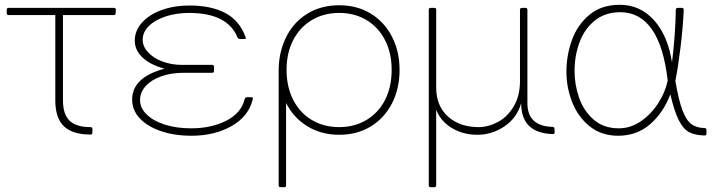

<svg xmlns="http://www.w3.org/2000/svg" viewBox="-20 -539 3011 802"><path d="M358 -8Q366 -8 366 0V15Q366 23 358 23Q283 23 247 -11.5Q211 -46 211 -120V-476H16Q8 -476 8 -484V-498Q8 -506 16 -506H456Q464 -506 464 -498L463 -484Q463 -476 455 -476H243V-120Q243 -61 271 -34.5Q299 -8 358 -8Z M780 28Q708 28 651.5 8.5Q595 -11 563.5 -45Q532 -79 532 -123Q532 -216 667 -252Q606 -269 574.5 -299.5Q543 -330 543 -369Q543 -411 573 -444.5Q603 -478 655 -497Q707 -516 772 -516Q861 -516 920.5 -485Q980 -454 1006 -384Q1009 -376 1001 -376H983Q975 -376 972 -383Q930 -485 770 -485Q717 -485 672.5 -470.5Q628 -456 602 -430.5Q576 -405 576 -373Q576 -345 598.5 -320.5Q621 -296 659 -282Q697 -268 740 -268H866Q874 -268 874 -260V-243Q874 -235 866 -235H747Q696 -235 654.5 -220.5Q613 -206 589 -180Q565 -154 565 -121Q565 -88 592.5 -61Q620 -34 668.5 -18.5Q717 -3 778 -3Q863 -3 925.5 -35Q988 -67 1002 -125Q1005 -133 1012 -133H1030Q1034 -133 1035.5 -131Q1037 -129 1036 -125Q1019 -53 947.5 -12.5Q876 28 780 28Z M1144 235V-244Q1144 -320 1174.5 -382.5Q1205 -445 1262.5 -481Q1320 -517 1397 -517Q1472 -517 1529 -482Q1586 -447 1617.5 -385.5Q1649 -324 1649 -247Q1649 -169 1617.5 -107.5Q1586 -46 1529 -11Q1472 24 1397 24Q1322 24 1264 -11.5Q1206 -47 1175 -109V235Q1175 243 1167 243H1152Q1144 243 1144 235ZM1397 -8Q1461 -8 1511 -38Q1561 -68 1588.5 -122Q1616 -176 1616 -247Q1616 -318 1588 -372Q1560 -426 1510.5 -455.5Q1461 -485 1397 -485Q1333 -485 1283 -455.5Q1233 -426 1205 -372Q1177 -318 1177 -247Q1177 -176 1205 -121.5Q1233 -67 1283 -37.5Q1333 -8 1397 -8Z M2157 -108Q2139 -46 2087 -11Q2035 24 1974 24Q1914 24 1867 -4.5Q1820 -33 1802 -81V235Q1802 243 1794 243H1779Q1771 243 1771 235V-498Q1771 -506 1779 -506H1794Q1800 -506 1801 -503Q1802 -502 1802 -498V-174Q1802 -96 1851.5 -52Q1901 -8 1979 -8Q2019 -8 2059 -29Q2099 -50 2125.5 -94Q2152 -138 2152 -201V-498Q2152 -506 2160 -506H2175Q2183 -506 2183 -498V-108Q2183 -12 2288 -9Q2296 -9 2296 -1L2297 13Q2297 21 2289 21Q2157 17 2157 -108Z M2780 -145Q2751 -68 2695.5 -20Q2640 28 2562 28Q2492 28 2443 -11.5Q2394 -51 2370 -112.5Q2346 -174 2346 -239Q2346 -309 2369.5 -373Q2393 -437 2443 -478Q2493 -519 2569 -519Q2654 -519 2712 -454.5Q2770 -390 2787 -278Q2801 -392 2803 -498Q2803 -506 2811 -506H2828Q2836 -506 2836 -498Q2833 -426 2822.5 -340.5Q2812 -255 2801 -201Q2815 -119 2831 -77.5Q2847 -36 2868 -20.5Q2889 -5 2923 -4Q2931 -4 2931 4V19Q2931 27 2923 27Q2883 26 2858.5 13Q2834 0 2815.5 -36.5Q2797 -73 2780 -145ZM2571 -488Q2508 -488 2465 -453.5Q2422 -419 2401 -363Q2380 -307 2380 -242Q2380 -185 2399 -130.5Q2418 -76 2459.5 -39.5Q2501 -3 2565 -3Q2614 -3 2657 -32.5Q2700 -62 2729.5 -108Q2759 -154 2769 -202Q2753 -345 2703 -416.5Q2653 -488 2571 -488Z"/></svg>

Font: LINE Seed JP_TTF Thin
Style: Regular
Weight: 250
Designer: LY Corporation & Fontrix & Fontworks
Version: Version 1.008